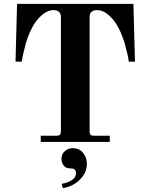

<svg xmlns="http://www.w3.org/2000/svg" viewBox="-20 -732 756 990"><path d="M60 -414H92L94 -424C94.7 -430.7 96.8 -442 100.5 -458C104.2 -474 108.3 -490.7 113 -508C121.7 -537.3 132.5 -564.5 145.5 -589.5C158.5 -614.5 175 -635.8 195 -653.5C215 -671.2 235.7 -680 257 -680C268.3 -680 277.3 -677 284 -671C290.7 -665 294 -656.7 294 -646V-56C294 -46.7 292.3 -40.3 289 -37C285.7 -33.7 279.3 -32 270 -32H190V0H546V-32H466C456.7 -32 450.3 -33.7 447 -37C443.7 -40.3 442 -46.7 442 -56V-646C442 -656.7 445.3 -665 452 -671C458.7 -677 467.7 -680 479 -680C500.3 -680 521 -671.2 541 -653.5C561 -635.8 577.5 -614.5 590.5 -589.5C603.5 -564.5 614.3 -537.3 623 -508C634.3 -468 641.3 -436.7 644 -414H676L668 -712H68ZM297 86C297 100.7 301 112.7 309 122C317 131.3 326.7 136 338 136C350 136 358 137.3 362 140C368.7 144 372 151 372 161C372 175 365.2 186.7 351.5 196C337.8 205.3 320 212 298 216L304 238C322.7 235.3 341.2 229 359.5 219C377.8 209 393.8 194.7 407.5 176C421.2 157.3 428 136.3 428 113C428 92.3 421.7 73.7 409 57C396.3 40.3 378 32 354 32C340 32 327 37 315 47C303 57 297 70 297 86Z"/></svg>

Font: Km Standard TT
Style: Bold
Weight: 700
Designer: Alexey Kryukov <alexios@thessalonica.org.ru>
Version: Version 2.0.2